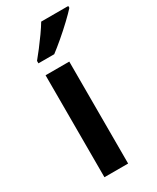

<svg xmlns="http://www.w3.org/2000/svg" viewBox="-197 -825 724 884"><g transform="rotate(-30 165.5 -383.0)"><path d="M207 0H81V-542H207ZM331 -756Q315 -738 284.5 -709Q254 -680 221 -652Q188 -624 164 -606H80V-619Q95 -637 115 -663Q135 -689 154.5 -716.5Q174 -744 187 -766H331Z"/></g></svg>

Font: Noto Sans Gurmukhi UI SemiBold
Style: Regular
Weight: 600
Designer: Jelle Bosma - Monotype Design Team
Foundry: Monotype Imaging Inc.
Version: Version 2.004; ttfautohint (v1.8.4.7-5d5b)